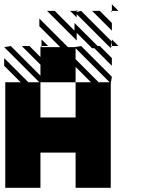

<svg xmlns="http://www.w3.org/2000/svg" viewBox="-25 -890 712 910"><path d="M505.2 -833.3 500 -838.5H505.2ZM505.2 -744.8 411.5 -838.5H447.9L505.2 -781.2ZM338.5 -807.3 307.3 -838.5H338.5V-833.3L359.4 -838.5L505.2 -692.7L500 -671.9H505.2V-666.7L500 -671.9V-661.5L338.5 -822.9ZM338.5 -697.9 197.9 -838.5H234.4L328.1 -744.8V-781.2L437.5 -671.9H447.9L505.2 -614.6V-578.1L421.9 -661.5H411.5L338.5 -734.4ZM505.2 -671.9H536.5L505.2 -703.1ZM171.9 -671.9V-666.7L166.7 -671.9ZM171.9 -671.9H203.1L171.9 -703.1ZM505.2 -838.5H536.5L505.2 -869.8ZM338.5 -838.5H343.8L338.5 -843.8ZM333.3 0V-166.7H166.7V0H0V-500H72.9L-5.2 -578.1V-614.6L109.4 -500H161.5L-5.2 -666.7L26 -671.9L166.7 -531.2V-583.3L78.1 -671.9H114.6L166.7 -619.8V-666.7H260.4L161.5 -765.6V-802.1L296.9 -666.7H328.1L359.4 -671.9L505.2 -526L500 -494.8V0ZM333.3 -333.3V-500H406.2L333.3 -572.9V-500H166.7V-494.8V-333.3ZM500 -333.3V-166.7ZM442.7 -500H494.8L333.3 -661.5V-609.4Z"/></svg>

Font: 0xA000-Monochrome
Style: Monochrome
Weight: 400
Version: Version 0.1